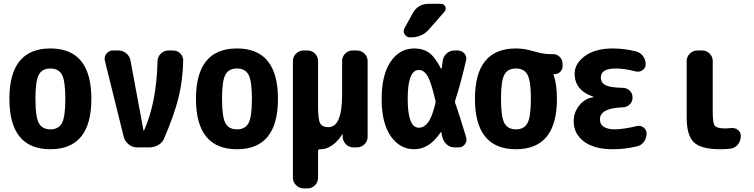

<svg xmlns="http://www.w3.org/2000/svg" viewBox="-20 -790 4040 1029"><path d="M188 -130.4Q206.1 -96.7 250 -96.7Q293.9 -96.7 312 -130.4Q330.1 -164.1 330.1 -260.3Q330.1 -356.4 312 -389.6Q293.9 -422.9 250 -422.9Q206.1 -422.9 188 -389.6Q169.9 -356.4 169.9 -260.3Q169.9 -164.1 188 -130.4ZM30.3 -260.3Q30.3 -530.3 250 -530.3Q469.7 -530.3 469.7 -260.3Q469.7 9.8 250 9.8Q30.3 9.8 30.3 -260.3Z M906.2 -519.5Q930.7 -519.5 946.8 -502.9Q962.9 -486.3 961.9 -462.9Q959 -357.4 937 -267.6Q915 -177.7 861.3 -51.8Q852.5 -27.3 829.6 -13.7Q806.6 0 781.2 0H714.8Q690.4 0 670.4 -15.6Q650.4 -31.2 643.6 -54.7L542 -464.8Q537.1 -486.3 550.8 -502.9Q564.5 -519.5 585 -519.5H613.3Q638.7 -519.5 657.2 -503.9Q675.8 -488.3 679.7 -463.9L749 -90.8Q749 -89.8 750 -89.8Q752 -89.8 752 -90.8Q819.3 -241.2 824.2 -462.9Q825.2 -486.3 842.3 -502.9Q859.4 -519.5 881.8 -519.5Z M1188 -130.4Q1206.1 -96.7 1250 -96.7Q1293.9 -96.7 1312 -130.4Q1330.1 -164.1 1330.1 -260.3Q1330.1 -356.4 1312 -389.6Q1293.9 -422.9 1250 -422.9Q1206.1 -422.9 1188 -389.6Q1169.9 -356.4 1169.9 -260.3Q1169.9 -164.1 1188 -130.4ZM1030.3 -260.3Q1030.3 -530.3 1250 -530.3Q1469.7 -530.3 1469.7 -260.3Q1469.7 9.8 1250 9.8Q1030.3 9.8 1030.3 -260.3Z M1892.6 -519.5Q1916 -519.5 1933.1 -502.9Q1950.2 -486.3 1950.2 -462.9V-56.6Q1950.2 -33.2 1933.1 -16.6Q1916 0 1892.6 0H1875Q1850.6 0 1834 -16.6Q1817.4 -33.2 1816.4 -56.6V-69.3Q1816.4 -70.3 1815.4 -70.3Q1813.5 -70.3 1813.5 -69.3Q1789.1 -30.3 1758.8 -10.3Q1728.5 9.8 1700.2 9.8H1694.3Q1685.5 9.8 1684.6 18.6V163.1Q1684.6 186.5 1668 203.1Q1651.4 219.7 1627.9 219.7H1607.4Q1584 219.7 1566.9 202.6Q1549.8 185.5 1549.8 163.1V-462.9Q1549.8 -486.3 1566.9 -502.9Q1584 -519.5 1607.4 -519.5H1627.9Q1651.4 -519.5 1668 -502.9Q1684.6 -486.3 1684.6 -462.9V-219.7Q1684.6 -149.4 1695.8 -128.9Q1707 -108.4 1740.2 -108.4Q1813.5 -108.4 1813.5 -283.2V-462.9Q1813.5 -486.3 1830.1 -502.9Q1846.7 -519.5 1870.1 -519.5Z M2277.3 -769.5H2342.8Q2359.4 -769.5 2366.2 -754.9Q2373 -740.2 2362.3 -727.5L2278.3 -631.8Q2241.2 -589.8 2182.6 -589.8H2176.8Q2158.2 -589.8 2148.4 -606.4Q2138.7 -623 2148.4 -639.6L2192.4 -719.7Q2219.7 -769.5 2277.3 -769.5ZM2313.5 -235.4Q2315.4 -244.1 2313.5 -252Q2290 -351.6 2271 -383.3Q2252 -415 2224.6 -415Q2165 -415 2165 -260.3Q2165 -105.5 2224.6 -105.5Q2252 -105.5 2273.4 -132.8Q2294.9 -160.2 2313.5 -235.4ZM2419.9 -237.3Q2442.4 -173.8 2478.5 -53.7Q2484.4 -34.2 2471.7 -17.1Q2459 0 2438.5 0H2417Q2391.6 0 2374 -16.1Q2356.4 -32.2 2350.6 -55.7Q2349.6 -59.6 2347.7 -67.4Q2345.7 -75.2 2345.7 -79.1Q2345.7 -81.1 2343.8 -81.5Q2341.8 -82 2340.8 -80.1Q2281.2 9.8 2200.2 9.8Q2123 9.8 2074.2 -60.1Q2025.4 -129.9 2025.4 -259.8Q2025.4 -387.7 2073.2 -459Q2121.1 -530.3 2200.2 -530.3Q2245.1 -530.3 2276.9 -509.3Q2308.6 -488.3 2342.8 -423.8Q2343.8 -422.9 2345.7 -422.9Q2347.7 -422.9 2347.7 -424.8Q2348.6 -430.7 2350.1 -443.8Q2351.6 -457 2352.5 -462.9Q2355.5 -487.3 2373.5 -503.4Q2391.6 -519.5 2417 -519.5H2432.6Q2455.1 -519.5 2469.2 -502.9Q2483.4 -486.3 2477.5 -464.8Q2448.2 -337.9 2419.9 -252.9Q2417 -245.1 2419.9 -237.3Z M2683.1 -130.4Q2701.2 -96.7 2745.1 -96.7Q2789.1 -96.7 2807.1 -130.4Q2825.2 -164.1 2825.2 -260.3Q2825.2 -356.4 2807.1 -389.6Q2789.1 -422.9 2745.1 -422.9Q2701.2 -422.9 2683.1 -389.6Q2665 -356.4 2665 -260.3Q2665 -164.1 2683.1 -130.4ZM2942.4 -500Q2964.8 -500 2980 -484.9Q2995.1 -469.7 2995.1 -447.3V-434.6Q2995.1 -418 2982.4 -405.3Q2969.7 -392.6 2953.1 -392.6H2947.3Q2946.3 -392.6 2946.3 -391.6V-390.6Q2947.3 -389.6 2947.3 -388.7Q2964.8 -335 2964.8 -259.8Q2964.8 9.8 2745.1 9.8Q2525.4 9.8 2525.4 -260.3Q2525.4 -530.3 2745.1 -530.3Q2790 -530.3 2840.3 -515.1Q2890.6 -500 2924.8 -500Z M3392.6 -114.3Q3412.1 -119.1 3428.7 -106.9Q3445.3 -94.7 3445.3 -75.2Q3445.3 -49.8 3430.7 -29.8Q3416 -9.8 3391.6 -4.9Q3328.1 9.8 3264.6 9.8Q3164.1 9.8 3109.4 -31.7Q3054.7 -73.2 3054.7 -139.6Q3054.7 -188.5 3085 -225.6Q3115.2 -262.7 3159.2 -268.6Q3160.2 -268.6 3160.2 -269.5Q3160.2 -271.5 3158.2 -272.5Q3060.5 -305.7 3059.6 -394.5Q3059.6 -449.2 3114.7 -489.7Q3169.9 -530.3 3264.6 -530.3Q3325.2 -530.3 3387.7 -514.6Q3412.1 -508.8 3426.3 -489.3Q3440.4 -469.7 3440.4 -445.3Q3440.4 -425.8 3423.8 -414.1Q3407.2 -402.3 3386.7 -407.2Q3327.1 -422.9 3280.3 -422.9Q3200.2 -422.9 3200.2 -375Q3200.2 -346.7 3225.6 -333.5Q3251 -320.3 3318.4 -319.3Q3340.8 -318.4 3355.5 -303.7Q3370.1 -289.1 3370.1 -267.1Q3370.1 -245.1 3355 -230.5Q3339.8 -215.8 3318.4 -214.8Q3195.3 -210.9 3195.3 -150.4Q3195.3 -97.7 3275.4 -96.7Q3324.2 -97.7 3392.6 -114.3Z M3894.5 -103.5Q3917 -106.4 3933.6 -94.7Q3950.2 -83 3950.2 -61.5Q3950.2 -35.2 3934.6 -15.6Q3918.9 3.9 3894.5 6.8Q3869.1 9.8 3839.8 9.8Q3737.3 9.8 3698.7 -27.3Q3660.2 -64.5 3660.2 -160.2V-462.9Q3660.2 -486.3 3677.2 -502.9Q3694.3 -519.5 3716.8 -519.5H3743.2Q3766.6 -519.5 3783.2 -502.9Q3799.8 -486.3 3799.8 -462.9V-190.4Q3799.8 -129.9 3811 -115.7Q3822.3 -101.6 3870.1 -101.6Q3877 -101.6 3894.5 -103.5Z"/></svg>

Font: Rounded Mgen+ 2m bold
Style: Bold
Weight: 700
Designer: [Source Han Sans]
Ryoko NISHIZUKA  (kana & ideographs); Paul D. Hunt (Latin, Greek & Cyrillic); Wenlong ZHANG  (bopomofo
Version: Version 1.059.20150602